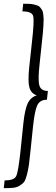

<svg xmlns="http://www.w3.org/2000/svg" viewBox="-33 -837 291 1006"><path d="M-13.2 148.9 -8.8 108.4Q40.5 108.4 51.8 85.9Q63 63.5 75.2 -52.7L89.4 -190.4Q97.2 -264.6 112.5 -296.1Q127.9 -327.6 159.7 -337.4Q129.9 -347.2 121.1 -378.4Q112.3 -409.7 120.1 -484.4L134.3 -615.7Q147.5 -730 140.6 -753.7Q133.8 -777.3 84.5 -777.3L88.4 -817.4Q106.9 -817.4 119.9 -816.9Q132.8 -816.4 144.8 -813.5Q156.7 -810.5 164.3 -807.9Q171.9 -805.2 178.2 -797.4Q184.6 -789.6 188 -783.4Q191.4 -777.3 193.4 -763.4Q195.3 -749.5 195.6 -738.3Q195.8 -727.1 194.6 -705.1Q193.4 -683.1 191.7 -665Q189.9 -647 186.5 -615.7L174.3 -500Q165 -418 173.3 -389.2Q181.6 -360.4 217.8 -360.4L212.9 -314.5Q176.8 -314.5 162.8 -286.4Q148.9 -258.3 140.1 -174.8L127.4 -52.7Q122.1 -1 118.7 24.9Q115.2 50.8 108.2 78.1Q101.1 105.5 93.5 115.7Q85.9 126 70.3 135.5Q54.7 145 36.1 147Q17.6 148.9 -13.2 148.9Z"/></svg>

Font: Oswald
Style: Extra-Light
Weight: 200
Designer: Vernon Adams
Foundry: Vernon Adams
Version: 3.0; ttfautohint (v0.94.23-7a4d-dirty) -l 8 -r 50 -G 200 -x 